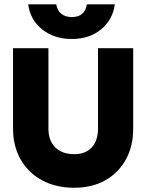

<svg xmlns="http://www.w3.org/2000/svg" viewBox="-20 -878 690 906"><path d="M522 -857.5Q511.5 -783.5 456.2 -738.8Q401 -694 319 -694Q236 -694 179.5 -738.8Q123 -783.5 113 -857.5H245.5Q250 -828.5 269.2 -813Q288.5 -797.5 319 -797.5Q380.5 -797.5 390 -857.5ZM41.5 -650.5H208.5V-272Q208.5 -214.5 240.8 -182.5Q273 -150.5 331 -150.5Q383.5 -150.5 413 -182.5Q442.5 -214.5 442.5 -272V-650.5H608.5V-272Q608.5 -188 573.8 -125Q539 -62 476.5 -27Q414 8 331 8Q244 8 179 -27Q114 -62 77.8 -125Q41.5 -188 41.5 -272Z"/></svg>

Font: Overused Grotesk ExtraBold
Style: Regular
Weight: 800
Version: Version 0.004